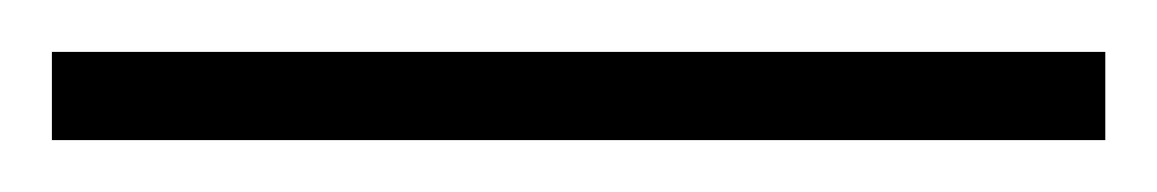

<svg xmlns="http://www.w3.org/2000/svg" viewBox="-24 -814 446 74"><path d="M402 -760V-794H-4V-760Z"/></svg>

Font: Noto Sans Thai Looped ExtraCondensed ExtraLight
Style: Regular
Weight: 200
Width: 2
Designer: Sasikarn Vongin, Ben Mitchell
Foundry: The Fontpad Ltd
Version: Version 1.001